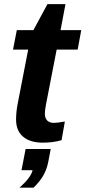

<svg xmlns="http://www.w3.org/2000/svg" viewBox="-20 -672 407 915"><path d="M183.6 7.8Q123 7.8 89.8 -20.8Q56.6 -49.3 56.6 -102.1Q56.6 -138.2 64.5 -178.7L114.3 -435.5H42L60.1 -528.3H139.2L206.1 -652.3H292L268.6 -528.3H367.2L350.1 -435.5H250L199.2 -174.3Q193.8 -146 193.8 -130.9Q193.8 -108.4 205.3 -97.4Q216.8 -86.4 236.3 -86.4Q252.9 -86.4 289.1 -92.8L273.4 -3.9Q233.9 7.8 183.6 7.8ZM210 99.6Q203.1 133.8 188 161.6Q172.9 189.5 140.1 222.2H73.2Q127.9 173.3 135.3 139.2H82.5L102.1 38.1H221.7Z"/></svg>

Font: Arimo
Style: Bold Italic
Weight: 700
Italic angle: -12°
Designer: Steve Matteson
Foundry: Monotype Imaging Inc.
Version: Version 1.33